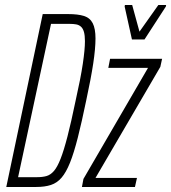

<svg xmlns="http://www.w3.org/2000/svg" viewBox="-20 -744 681 764"><path d="M5 0 150 -688H251Q290 -688 314 -680.5Q338 -673 349 -651.5Q360 -630 360 -591Q360 -551 351 -491.5Q342 -432 323 -344Q305 -257 289.5 -196Q274 -135 258.5 -96.5Q243 -58 225 -37Q207 -16 182.5 -8Q158 0 124 0ZM52 -39H128Q149 -39 165 -43.5Q181 -48 194.5 -63.5Q208 -79 221 -112Q234 -145 248.5 -201Q263 -257 281 -344Q301 -433 309.5 -490Q318 -547 318 -580Q318 -603 314 -617Q310 -631 302 -638Q294 -645 283 -647Q272 -649 257 -649H183ZM306 0 312 -32 569 -474H411L418 -510H625L618 -478L360 -36H525L517 0ZM505 -587 476 -718 477 -724H506L535 -618L610 -724H641L640 -718L555 -587Z"/></svg>

Font: Saira UltraCondensed ExtraLight
Style: Italic
Weight: 250
Width: 1
Italic angle: -12°
Designer: Hector Gatti with collaboration of the Omnibus-Type team
Foundry: Omnibus-Type
Version: Version 1.101